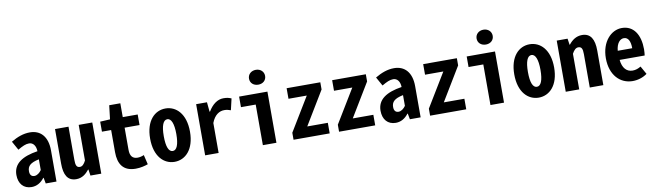

<svg xmlns="http://www.w3.org/2000/svg" viewBox="-42 -1441 7084 2077"><g transform="rotate(-10 3500.0 -402.0)"><path d="M179 12C234 12 281 -14 319 -64H323L335 0H453V-343C453 -496 376 -574 261 -574C189 -574 122 -549 53 -508L107 -411C161 -442 194 -458 232 -458C276 -458 306 -419 307 -359C138 -333 38 -269 38 -145C38 -49 91 12 179 12ZM229 -101C201 -101 179 -117 179 -161C179 -217 210 -250 307 -270V-152C287 -123 258 -101 229 -101Z M669 12C734 12 777 -24 812 -68H816L826 0H945V-562H796V-171C777 -133 757 -112 731 -112C693 -112 684 -140 684 -200V-562H536V-182C536 -58 575 12 669 12Z M1322 12C1377 12 1424 -1 1458 -13L1433 -118C1410 -108 1387 -102 1362 -102C1308 -102 1280 -134 1280 -203V-446H1444V-562H1280V-714H1158L1140 -562L1031 -556V-446H1132V-203C1132 -73 1185 12 1322 12Z M1750 12C1867 12 1969 -84 1969 -281C1969 -478 1867 -574 1750 -574C1633 -574 1531 -478 1531 -281C1531 -84 1633 12 1750 12ZM1750 -107C1706 -107 1681 -164 1681 -281C1681 -397 1706 -456 1750 -456C1793 -456 1819 -397 1819 -281C1819 -164 1793 -107 1750 -107Z M2086 0H2234V-329C2266 -414 2320 -446 2374 -446C2400 -446 2421 -441 2445 -432L2474 -557C2448 -567 2430 -574 2387 -574C2322 -574 2264 -531 2220 -457H2215L2205 -562H2086Z M2720 0H2869V-562H2558V-446H2720ZM2786 -653C2837 -653 2874 -686 2874 -734C2874 -781 2837 -816 2786 -816C2734 -816 2697 -781 2697 -734C2697 -686 2734 -653 2786 -653Z M3057 0H3454V-116H3228L3450 -483V-562H3080V-446H3281L3057 -77Z M3557 0H3954V-116H3728L3950 -483V-562H3580V-446H3781L3557 -77Z M4179 12C4234 12 4281 -14 4319 -64H4323L4335 0H4453V-343C4453 -496 4376 -574 4261 -574C4189 -574 4122 -549 4053 -508L4107 -411C4161 -442 4194 -458 4232 -458C4276 -458 4306 -419 4307 -359C4138 -333 4038 -269 4038 -145C4038 -49 4091 12 4179 12ZM4229 -101C4201 -101 4179 -117 4179 -161C4179 -217 4210 -250 4307 -270V-152C4287 -123 4258 -101 4229 -101Z M4557 0H4954V-116H4728L4950 -483V-562H4580V-446H4781L4557 -77Z M5220 0H5369V-562H5058V-446H5220ZM5286 -653C5337 -653 5374 -686 5374 -734C5374 -781 5337 -816 5286 -816C5234 -816 5197 -781 5197 -734C5197 -686 5234 -653 5286 -653Z M5750 12C5867 12 5969 -84 5969 -281C5969 -478 5867 -574 5750 -574C5633 -574 5531 -478 5531 -281C5531 -84 5633 12 5750 12ZM5750 -107C5706 -107 5681 -164 5681 -281C5681 -397 5706 -456 5750 -456C5793 -456 5819 -397 5819 -281C5819 -164 5793 -107 5750 -107Z M6047 0H6195V-391C6215 -429 6237 -450 6263 -450C6299 -450 6311 -427 6311 -367V0H6460V-380C6460 -504 6420 -574 6326 -574C6261 -574 6214 -538 6180 -494H6176L6166 -562H6047Z M6781 12C6839 12 6896 -6 6941 -39L6891 -128C6861 -110 6834 -100 6800 -100C6735 -100 6690 -147 6681 -238H6956C6958 -252 6961 -280 6961 -307C6961 -463 6894 -574 6763 -574C6646 -574 6537 -463 6537 -281C6537 -95 6645 12 6781 12ZM6678 -339C6685 -420 6723 -462 6766 -462C6814 -462 6837 -415 6837 -339Z"/></g></svg>

Font: Noto Sans Mono CJK JP Bold
Style: Regular
Weight: 700
Designer: Ryoko NISHIZUKA (kana & ideographs); Paul D. Hunt (Latin, Greek & Cyrillic); Wenlong ZHANG (bopomofo); Sandoll Communica
Foundry: Adobe Systems Incorporated
Version: Version 1.004;PS 1.004;hotconv 1.0.82;makeotf.lib2.5.63406